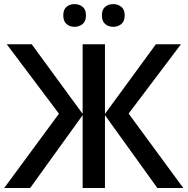

<svg xmlns="http://www.w3.org/2000/svg" viewBox="-20 -934 932 954"><path d="M272.9 -369.1 13.7 -713.9H137.7L390.6 -368.2V-713.9H501.5V-368.2L754.4 -713.9H878.9L619.1 -369.6L890.6 0H761.7L501.5 -361.8V0H390.6V-361.8L129.9 0H1ZM294.4 -857.4Q294.4 -886.7 310.5 -900.1Q326.7 -913.6 350.1 -913.6Q373.5 -913.6 390.4 -900.1Q407.2 -886.7 407.2 -857.4Q407.2 -828.6 390.4 -814.7Q373.5 -800.8 350.1 -800.8Q326.7 -800.8 310.5 -814.7Q294.4 -828.6 294.4 -857.4ZM486.3 -857.4Q486.3 -886.7 502.4 -900.1Q518.6 -913.6 542.5 -913.6Q565.9 -913.6 582.8 -900.1Q599.6 -886.7 599.6 -857.4Q599.6 -828.6 582.8 -814.7Q565.9 -800.8 542.5 -800.8Q518.6 -800.8 502.4 -814.7Q486.3 -828.6 486.3 -857.4Z"/></svg>

Font: Open Sans SemiBold
Style: Regular
Weight: 600
Designer: Monotype Design Team
Foundry: Monotype Imaging Inc.
Version: Version 3.003; ttfautohint (v1.8.4)